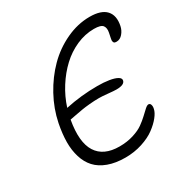

<svg xmlns="http://www.w3.org/2000/svg" viewBox="-166 -873 951 989"><g transform="rotate(-30 309.5 -378.5)"><path d="M299.8 -18.1Q241.2 -18.1 197.8 -34.2Q154.3 -50.3 128.2 -78.9Q102.1 -107.4 89.4 -148.7Q76.7 -189.9 77.1 -238.3Q77.6 -286.6 88.9 -344.2Q104.5 -421.9 143.8 -493.7Q183.1 -565.4 237.1 -619.6Q291 -673.8 360.4 -706.3Q429.7 -738.8 501 -738.8Q569.3 -738.8 598.1 -707.3Q627 -675.8 615.2 -618.2Q610.4 -594.7 594.7 -576.4Q579.1 -558.1 558.1 -558.1Q551.8 -558.1 547.6 -559.6Q543.5 -561 541.7 -564.5Q540 -567.9 539.3 -571.5Q538.6 -575.2 539.6 -581.3Q540.5 -587.4 541.5 -592Q542.5 -596.7 544.2 -604.7Q545.9 -612.8 546.9 -618.2Q552.2 -643.6 541.3 -658.7Q530.3 -673.8 488.8 -673.8Q436 -673.8 385 -651.4Q334 -628.9 292.5 -590.1Q251 -551.3 218.3 -499.8Q185.5 -448.2 167 -390.1Q260.7 -410.2 356.9 -410.2Q396 -410.2 426.3 -405.3Q456.5 -400.4 472.9 -391.1Q489.3 -381.8 486.8 -369.1Q482.4 -345.2 434.1 -345.2Q419.4 -345.2 386.5 -348.6Q353.5 -352.1 334 -352.1Q306.2 -352.1 277.1 -349.4Q248 -346.7 231.2 -343.8Q214.4 -340.8 186.8 -335.7Q159.2 -330.6 151.9 -329.1Q129.9 -205.6 168.7 -144.3Q207.5 -83 301.8 -83Q346.7 -83 384.3 -94.7Q421.9 -106.4 445.1 -123Q468.3 -139.6 486.1 -156.5Q503.9 -173.3 516.8 -185.1Q529.8 -196.8 538.1 -196.8Q547.4 -196.8 550.8 -186.3Q554.2 -175.8 550.8 -162.1Q546.9 -142.6 527.8 -118.7Q508.8 -94.7 478 -71.8Q447.3 -48.8 399.9 -33.4Q352.5 -18.1 299.8 -18.1Z"/></g></svg>

Font: Shantell Sans Bouncy
Style: Italic
Weight: 300
Italic angle: -11.31°
Designer: Stephen Nixon, Anya Danilova, Shantell Martin
Foundry: Arrow Type
Version: Version 1.006;[9816181b4]